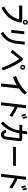

<svg xmlns="http://www.w3.org/2000/svg" viewBox="2723 -3625 954 6440"><g transform="rotate(90 3200.0 -405.0)"><path d="M726 -692C773 -692 808 -730 808 -778C808 -824 776 -862 726 -862C679 -862 644 -825 644 -778C644 -730 679 -692 726 -692ZM726 -740C705 -740 691 -754 691 -778C691 -801 705 -814 726 -814C747 -814 761 -801 761 -778C761 -754 747 -740 726 -740ZM196 -66 243 26C553 -135 662 -316 729 -570C747 -635 726 -674 660 -674H172L159 -571H628C568 -359 465 -202 196 -66Z M1103 52C1375 -117 1426 -308 1450 -514L1478 -757H1379L1353 -516C1332 -323 1277 -176 1047 -34ZM1129 -743H1032L982 -306H1079Z M2237 -605C2284 -605 2319 -643 2319 -691C2319 -737 2287 -775 2237 -775C2190 -775 2155 -738 2155 -691C2155 -643 2190 -605 2237 -605ZM2237 -653C2216 -653 2202 -667 2202 -691C2202 -714 2216 -727 2237 -727C2258 -727 2272 -714 2272 -691C2272 -667 2258 -653 2237 -653ZM2344 -24C2242 -306 2134 -506 2024 -658C1992 -704 1948 -708 1917 -669L1652 -350L1729 -286L1958 -573C2067 -420 2163 -233 2254 17Z M2779 40H2882L2949 -564C3026 -621 3095 -685 3154 -755L3084 -830C2951 -678 2750 -543 2527 -467L2564 -364C2662 -398 2753 -440 2837 -490Z M3967 -697 3931 -832 3875 -817 3913 -681ZM3902 -333C3797 -406 3686 -469 3576 -515L3610 -799H3510L3411 38H3511L3566 -423C3659 -376 3762 -312 3857 -244ZM3893 -658 3854 -794 3798 -778 3836 -642Z M4122 48C4321 -147 4414 -344 4451 -579H4618L4567 -158C4558 -83 4533 -61 4493 -61C4459 -61 4438 -89 4425 -144L4337 -122C4352 -27 4405 41 4499 41C4597 41 4647 -37 4660 -138L4715 -585C4721 -636 4693 -673 4635 -673H4463L4482 -839H4387L4367 -673H4174L4162 -579H4354C4321 -373 4245 -212 4054 -26Z M5546 -461H4910L4901 -368H5537Z M6367 -697 6331 -832 6275 -817 6313 -681ZM6302 -333C6197 -406 6086 -469 5976 -515L6010 -799H5910L5811 38H5911L5966 -423C6059 -376 6162 -312 6257 -244ZM6293 -658 6254 -794 6198 -778 6236 -642Z"/></g></svg>

Font: Smiley Sans Oblique
Style: Regular
Weight: 400
Italic angle: -8°
Designer: oooooohmygosh, Nagisa Chen, Janine Sui, Heda Shi, Jian Li
Foundry: atelierAnchor
Version: Version 2.0.1